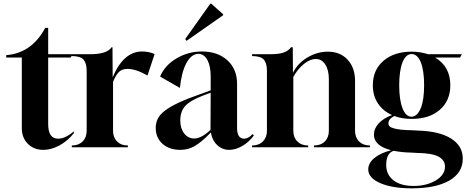

<svg xmlns="http://www.w3.org/2000/svg" viewBox="-20 -804 2551 1048"><path d="M217 14Q165 14 132 -19Q99 -52 99 -105V-490H14V-503Q153 -514 227 -652H243V-508H376L366 -490H243V-127Q243 -47 297 -47Q336 -47 383 -87V-77Q350 -35 305 -10.5Q260 14 217 14Z M372 0V-10H373Q409 -10 431 -32Q453 -54 453 -90V-418Q453 -459 436 -478.5Q419 -498 372 -498V-508H471Q564 -508 589 -546H594L595 -382Q654 -523 756 -523Q792 -523 824 -509L785 -392Q721 -428 676 -428Q645 -428 628 -410Q611 -392 597 -357V-90Q597 -54 619 -32Q641 -10 677 -10H678V0Z M998 -581 991 -591 1128 -784H1133L1198 -726V-721ZM965 14Q904 14 867 -19Q830 -52 830 -106Q830 -156 868 -190Q916 -233 1037 -277L1130 -311V-386Q1130 -443 1112 -476.5Q1094 -510 1062 -510Q1024 -509 997.5 -460Q971 -411 962 -324L854 -386Q879 -447 943 -485Q1007 -523 1082 -523Q1168 -523 1221 -475Q1274 -427 1274 -346V-105Q1274 -47 1313 -47Q1336 -47 1358 -72L1366 -65Q1340 -29 1303 -7.5Q1266 14 1231 14Q1193 14 1165.5 -12Q1138 -38 1131 -81Q1081 -29 1044 -7.5Q1007 14 965 14ZM1040 -48Q1079 -48 1129 -95L1130 -298L1090 -283Q1017 -255 990.5 -225Q964 -195 964 -146Q964 -103 985.5 -75.5Q1007 -48 1040 -48Z M1356 0V-10H1357Q1393 -10 1415 -32Q1437 -54 1437 -90V-418Q1437 -459 1420 -478.5Q1403 -498 1356 -498V-508H1455Q1506 -508 1533 -519Q1558 -530 1568 -546H1578L1579 -406Q1604 -458 1657.5 -490Q1711 -522 1770 -522Q1837 -522 1877.5 -478Q1918 -434 1918 -362V-90Q1918 -54 1940 -32Q1962 -10 1998 -10H1999V0H1694V-10H1695Q1731 -10 1753 -32Q1775 -54 1775 -90V-372Q1775 -422 1755.5 -452Q1736 -482 1704 -482Q1673 -482 1639.5 -455.5Q1606 -429 1581 -384V-90Q1581 -54 1603 -32Q1625 -10 1661 -10H1662V0Z M2227 224Q2121 224 2055.5 195.5Q1990 167 1990 121Q1990 86 2023.5 58.5Q2057 31 2115 16Q2021 -8 2021 -69Q2021 -102 2047 -130.5Q2073 -159 2120 -176Q2070 -198 2042.5 -240Q2015 -282 2015 -339Q2015 -422 2073 -472Q2131 -522 2227 -522Q2273 -522 2317 -508H2501L2491 -490H2355Q2438 -441 2438 -339Q2438 -255 2381 -205Q2324 -155 2227 -155Q2173 -155 2132 -171Q2100 -154 2100 -131Q2100 -111 2128 -104Q2158 -94 2231 -93L2266 -91Q2381 -87 2443.5 -47Q2506 -7 2506 62Q2506 139 2432.5 181.5Q2359 224 2227 224ZM2277 -214Q2295 -260 2295 -339Q2295 -417 2277 -464Q2258 -509 2227 -509Q2195 -509 2177 -464Q2159 -417 2159 -339Q2159 -260 2177 -213Q2195 -167 2226 -167Q2257 -167 2277 -214ZM2238 211Q2308 211 2358.5 181Q2409 151 2409 105Q2409 71 2374 51Q2337 32 2261 31L2226 29Q2172 28 2129 19Q2088 32 2088 97Q2088 149 2127.5 180Q2167 211 2238 211Z"/></svg>

Font: Gloock
Style: Regular
Weight: 400
Designer: Duarte Pinto
Foundry: Duarte Pinto
Version: Version 1.000